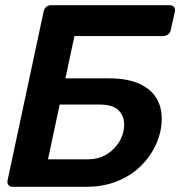

<svg xmlns="http://www.w3.org/2000/svg" viewBox="-20 -720 695 740"><path d="M28 0Q18 0 12.5 -7Q7 -14 9 -24L148 -675Q150 -686 158 -693Q166 -700 176 -700H634Q645 -700 650.5 -693Q656 -686 654 -675L638 -605Q637 -595 628.5 -588Q620 -581 609 -581H267L232 -418H401Q479 -418 527.5 -392Q576 -366 593.5 -320Q611 -274 598 -213Q589 -172 565.5 -133.5Q542 -95 506 -65Q470 -35 421 -17.5Q372 0 312 0ZM165 -106H320Q356 -106 384 -121Q412 -136 431 -161Q450 -186 456 -215Q465 -259 443 -288Q421 -317 365 -317H210Z"/></svg>

Font: Rubik Light Medium
Style: Italic
Weight: 500
Italic angle: -12°
Version: Version 2.104